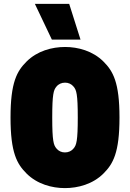

<svg xmlns="http://www.w3.org/2000/svg" viewBox="-20 -953 667 985"><path d="M313 12C380 12 456 -8 511 -63C560 -112 593 -169 593 -350C593 -531 560 -588 511 -637C456 -692 380 -712 314 -712C247 -712 171 -692 116 -637C67 -588 34 -531 34 -350C34 -169 67 -112 116 -63C171 -8 247 12 313 12ZM313 -171C296 -171 280 -178 269 -192C255 -209 248 -229 248 -350C248 -471 255 -491 269 -508C280 -522 296 -529 314 -529C331 -529 347 -522 358 -508C372 -491 379 -471 379 -350C379 -229 372 -209 358 -192C347 -178 331 -171 313 -171ZM393 -750 335 -933H159L246 -750Z"/></svg>

Font: Finlandica Black
Style: Regular
Weight: 900
Designer: Niklas Ekholm, Juho Hiilivirta, Jaakko Suomalainen
Foundry: Helsinki Type Studio
Version: Version 2.000;Glyphs 3.2 (3202)